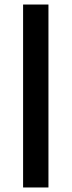

<svg xmlns="http://www.w3.org/2000/svg" viewBox="-20 -828 316 848"><path d="M82 0V-808H194V0Z"/></svg>

Font: Encode Sans Exp Md
Style: Regular
Weight: 500
Width: 7
Designer: Multiple Designers
Foundry: Impallari Type
Version: Version 3.002; ttfautohint (v1.8.3) -l 8 -r 50 -G 200 -x 14 